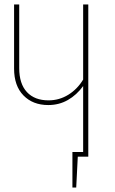

<svg xmlns="http://www.w3.org/2000/svg" viewBox="-20 -701 514 859"><path d="M375 -681V0H328L321 138H304V-21H352V-316Q323 -276 283.5 -253.5Q244 -231 196 -231Q127 -231 85 -274Q43 -317 43 -394V-681H66V-396Q66 -326 100.5 -289Q135 -252 197 -252Q245 -252 285.5 -277Q326 -302 352 -345V-681Z"/></svg>

Font: Fira Sans Extra Condensed Thin
Style: Regular
Weight: 250
Width: 1
Designer: Carrois Corporate & Edenspiekermann AG
Foundry: Carrois Corporate GbR & Edenspiekermann AG
Version: Version 4.203